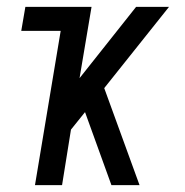

<svg xmlns="http://www.w3.org/2000/svg" viewBox="-20 -540 540 560"><path d="M82 0 157 -450H42L54 -520H247L212 -312L377 -520H473L284 -283L387 0H305L228 -213L187 -162L161 0Z"/></svg>

Font: Iosevka SS04
Style: Italic
Weight: 400
Italic angle: -9°
Monospace: yes
Designer: Belleve Invis
Foundry: Belleve Invis
Version: Version 19.0.0; ttfautohint (v1.8.4)